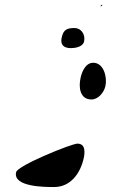

<svg xmlns="http://www.w3.org/2000/svg" viewBox="-20 -627 524 774"><path d="M387 -607 386 -600 393 -607ZM229 -477C222 -448 235 -433 266 -433C281 -433 314 -437 319 -460C325 -488 307 -514 281 -514C251 -514 236 -508 229 -477ZM305 -314C296 -275 302 -226 349 -226C376 -226 399 -254 405 -280C413 -316 398 -374 356 -374C324 -374 310 -336 305 -314ZM45 67C31 127 162 127 198 127C264 127 303 73 317 13C323 -13 325 -48 292 -48C269 -48 51 40 45 67Z"/></svg>

Font: Charger
Style: OversprayIt
Weight: 400
Designer: Jasper
Foundry: Cannot Into Space Fonts
Version: Version 0.980